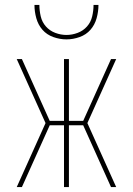

<svg xmlns="http://www.w3.org/2000/svg" viewBox="-20 -760 540 780"><path d="M69 0H48L165 -260L48 -520H69L182 -269H240V-520H260V-269H318L431 -520H452L335 -260L452 0H431L318 -251H260V0H240V-251H182ZM250 -600Q223 -600 196.5 -609.5Q170 -619 152.5 -639Q135 -659 127.5 -686Q120 -713 120 -740H140Q140 -717 145.5 -693.5Q151 -670 166.5 -652.5Q182 -635 204.5 -626.5Q227 -618 250 -618Q273 -618 295.5 -626.5Q318 -635 333.5 -652.5Q349 -670 354.5 -693.5Q360 -717 360 -740H380Q380 -713 372.5 -686Q365 -659 347.5 -639Q330 -619 303.5 -609.5Q277 -600 250 -600Z"/></svg>

Font: Iosevka SS04 Thin
Style: Regular
Weight: 100
Monospace: yes
Designer: Belleve Invis
Foundry: Belleve Invis
Version: Version 19.0.0; ttfautohint (v1.8.4)